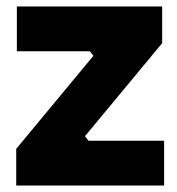

<svg xmlns="http://www.w3.org/2000/svg" viewBox="-20 -572 546 592"><path d="M30 -113 268 -400 257 -414H32V-552H480V-439L242 -152L253 -138H486V0H30Z"/></svg>

Font: Sora-SIA ExtraBold
Style: Regular
Weight: 800
Designer: Jonathan Barnbrook, Julián Moncada
Foundry: Barnbrook Fonts
Version: Version 2.000